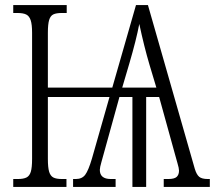

<svg xmlns="http://www.w3.org/2000/svg" viewBox="-20 -734 844 754"><path d="M804 -31V0H623V-31H641Q665 -31 674 -39.5Q683 -48 683 -64Q683 -73 677 -93Q671 -113 670 -118L605 -353H554V0H500V-353H449L387 -129Q385 -121 378.5 -98.5Q372 -76 372 -67Q372 -31 415 -31H434V0H267V-31H278Q302 -31 314.5 -47.5Q327 -64 341 -111L410 -353H168V-110Q168 -76 173 -59.5Q178 -43 189.5 -37Q201 -31 223 -31H241V0H32V-31H50Q72 -31 84 -37Q96 -43 101 -59.5Q106 -76 106 -110V-605Q106 -638 100.5 -654.5Q95 -671 83 -677Q71 -683 48 -683H32V-714H242V-683H223Q201 -683 189.5 -677.5Q178 -672 173 -655.5Q168 -639 168 -605V-390H421L514 -714H561L745 -71Q752 -48 762.5 -39.5Q773 -31 796 -31ZM594 -390 567 -480Q546 -551 527 -640Q515 -577 488 -485L460 -390Z"/></svg>

Font: Noto Serif CondLight
Style: Regular
Weight: 300
Width: 3
Designer: Monotype Design Team
Foundry: Monotype Imaging Inc.
Version: Version 1.001